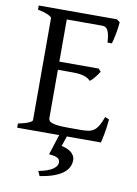

<svg xmlns="http://www.w3.org/2000/svg" viewBox="-92 -675 679 952"><g transform="rotate(10 248.0 -199.0)"><path d="M325.7 111.8Q325.7 129.9 317.1 146.5Q308.6 163.1 290.5 176.8Q272.5 190.4 243.9 200.7Q215.3 210.9 175.3 216.8L164.6 192.9Q189.9 188.5 207.8 181.9Q225.6 175.3 236.8 167.5Q248 159.7 253.2 151.1Q258.3 142.6 258.3 134.8Q258.3 118.2 245.6 111.6Q232.9 105 202.6 102.1Q203.6 100.6 207.5 88.4Q210.9 78.1 217.8 56.2Q224.6 36.1 235.8 0H24.4V-21Q57.6 -27.8 76.4 -35.9Q95.2 -43.9 95.2 -50.8V-564Q95.2 -569.8 77.4 -578.6Q59.6 -587.4 24.4 -594.2V-615.2H418L434.1 -603Q433.1 -590.3 431.2 -575.2Q429.2 -560.1 426.3 -544.9Q423.3 -529.8 420.2 -516.1Q417 -502.4 414.1 -493.2H392.1Q391.1 -515.6 387.9 -530.8Q384.8 -545.9 379.9 -554.9Q375 -564 367.9 -567.6Q360.8 -571.3 352.1 -571.3H173.3V-358.9H371.1L383.8 -345.2Q379.9 -338.4 374.3 -330.6Q368.7 -322.8 362.5 -315.2Q356.4 -307.6 350.3 -301.3Q344.2 -294.9 338.9 -291Q331.5 -298.3 323 -303.2Q314.5 -308.1 303.5 -311.5Q292.5 -314.9 277.6 -316.4Q262.7 -317.9 242.2 -317.9H173.3V-75.2Q173.3 -67.9 176.8 -62.3Q180.2 -56.6 190.9 -52.5Q201.7 -48.3 221.2 -46.1Q240.7 -43.9 272.9 -43.9H335.9Q358.4 -43.9 374.3 -46.4Q390.1 -48.8 402.3 -57.4Q414.6 -65.9 424.6 -82.5Q434.6 -99.1 444.8 -127.9L465.8 -119.1Q461.9 -77.1 455.8 -45.7Q449.7 -14.2 445.8 0H274.4L257.3 50.8Q270 53.7 282.5 58.3Q294.9 63 304.4 70.3Q314 77.6 319.8 87.9Q325.7 98.1 325.7 111.8Z"/></g></svg>

Font: Gentium Kaktovik
Style: Regular
Weight: 400
Designer: J. Victor Gaultney and Annie Olsen
Foundry: SIL International
Version: Version 1.102; 2013; Maintenance release